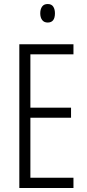

<svg xmlns="http://www.w3.org/2000/svg" viewBox="-20 -934 432 954"><path d="M345 0H76V-714H345V-664H131V-399H333V-349H131V-51H345ZM217 -914Q236 -914 244.5 -901Q253 -888 253 -868Q253 -822 217 -822Q199 -822 189.5 -834.5Q180 -847 180 -868Q180 -888 189 -901Q198 -914 217 -914Z"/></svg>

Font: Noto Sans Sinhala UI ExtraCondensed Light
Style: Regular
Weight: 300
Width: 2
Designer: Jelle Bosma - Monotype Design Team
Foundry: Monotype Imaging Inc.
Version: Version 2.006; ttfautohint (v1.8.4.7-5d5b)